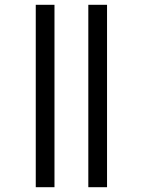

<svg xmlns="http://www.w3.org/2000/svg" viewBox="-20 -780 595 800"><path d="M129 0V-760H207V0ZM348 0V-760H426V0Z"/></svg>

Font: TSCustom
Style: Regular
Weight: 400
Designer: Monotype Design Team
Foundry: Monotype Imaging Inc.
Version: Version 2.004; ttfautohint (v1.8.3) -l 8 -r 50 -G 200 -x 14 